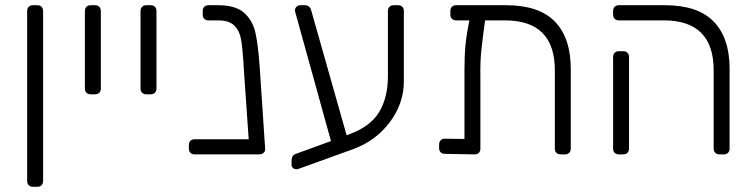

<svg xmlns="http://www.w3.org/2000/svg" viewBox="-20 -591 2891 735"><path d="M106 124Q96 124 90 118Q84 112 84 102V-549Q84 -559 90 -565Q96 -571 106 -571H123Q133 -571 139 -565Q145 -559 145 -549V102Q145 112 139 118Q133 124 123 124Z M327 -230Q317 -230 311 -236Q305 -242 305 -252V-549Q305 -559 311 -565Q317 -571 327 -571H344Q354 -571 360 -565Q366 -559 366 -549V-252Q366 -242 360 -236Q354 -230 344 -230Z M540 -230Q530 -230 524 -236Q518 -242 518 -252V-549Q518 -559 524 -565Q530 -571 540 -571H557Q567 -571 573 -565Q579 -559 579 -549V-252Q579 -242 573 -236Q567 -230 557 -230Z M995 -19Q995 -11 988.5 -5.5Q982 0 973 0H725Q715 0 709 -6Q703 -12 703 -22V-36Q703 -46 709 -52Q715 -58 725 -58H932L913 -332L912 -353Q908 -413 902 -444Q896 -475 876 -494Q856 -513 815 -513H778Q768 -513 762 -519Q756 -525 756 -535V-549Q756 -559 762 -565Q768 -571 778 -571H815Q882 -571 914.5 -542Q947 -513 957.5 -467Q968 -421 974 -337L995 -22Z M1504 -571Q1514 -571 1520 -565Q1526 -559 1526 -549V-279Q1526 -195 1472 -123Q1418 -51 1329 -19L1124 55Q1118 57 1115 57Q1107 57 1101.5 52Q1096 47 1096 40V27Q1096 4 1110 -1L1247 -51L1114 -531Q1109 -548 1109 -551Q1109 -559 1115 -565Q1121 -571 1129 -571H1147Q1156 -571 1162 -566.5Q1168 -562 1170 -556L1307 -73L1317 -77Q1399 -107 1432 -163Q1465 -219 1465 -299V-549Q1465 -559 1471 -565Q1477 -571 1487 -571Z M1918 -571Q2043 -571 2104 -508.5Q2165 -446 2165 -327V-22Q2165 -12 2159 -6Q2153 0 2143 0H2126Q2116 0 2110 -6Q2104 -12 2104 -22V-322Q2104 -513 1913 -513H1837Q1827 -441 1822.5 -397Q1818 -353 1819 -297V-22Q1819 -12 1813 -6Q1807 0 1797 0L1683 -2Q1673 -2 1667 -8Q1661 -14 1661 -24V-38Q1661 -48 1667 -54Q1673 -60 1683 -60L1758 -59V-292V-323Q1758 -378 1762 -419.5Q1766 -461 1777 -513H1726Q1716 -513 1710 -519Q1704 -525 1704 -535V-549Q1704 -559 1710 -565Q1716 -571 1726 -571Z M2734 0Q2724 0 2718 -6Q2712 -12 2712 -22V-322Q2712 -513 2521 -513H2349Q2339 -513 2333 -519Q2327 -525 2327 -535V-549Q2327 -559 2333 -565Q2339 -571 2349 -571H2526Q2651 -571 2712 -508.5Q2773 -446 2773 -327V-22Q2773 -12 2767 -6Q2761 0 2751 0ZM2349 0Q2339 0 2333 -6Q2327 -12 2327 -22V-373Q2327 -383 2333 -389Q2339 -395 2349 -395H2366Q2376 -395 2382 -389Q2388 -383 2388 -373V-22Q2388 -12 2382 -6Q2376 0 2366 0Z"/></svg>

Font: Rubik AZ
Style: Regular
Weight: 300
Designer: Hubert and Fischer
Foundry: Hubert & Fischer
Version: Version 2.000